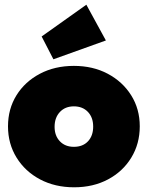

<svg xmlns="http://www.w3.org/2000/svg" viewBox="-20 -784 628 816"><path d="M295 12Q214 12 150.5 -21.5Q87 -55 50.5 -114Q14 -173 14 -247Q14 -321 50 -379Q86 -437 149.5 -470.5Q213 -504 294 -504Q375 -504 438 -470.5Q501 -437 537.5 -379Q574 -321 574 -247Q574 -173 538 -114Q502 -55 439 -21.5Q376 12 295 12ZM294 -160Q332 -160 354 -183.5Q376 -207 376 -246Q376 -285 353.5 -308.5Q331 -332 294 -332Q257 -332 234.5 -308Q212 -284 212 -245Q212 -207 234.5 -183.5Q257 -160 294 -160ZM207 -532 157 -629 347 -764 430 -612Z"/></svg>

Font: Outfit Black
Style: Regular
Weight: 900
Designer: Rodrigo Fuenzalida
Foundry: fragTYPE
Version: Version 1.100; ttfautohint (v1.8.4.7-5d5b)